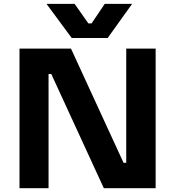

<svg xmlns="http://www.w3.org/2000/svg" viewBox="-20 -984 916 1004"><path d="M543 -785.2H355L223.1 -963.9H370.1L441.9 -861.8H459L527.8 -963.9H670.9ZM233.9 0H82V-730H351.1L626 -132.8H640.1V-730H793.9V0H522.9L248 -597.2H233.9Z"/></svg>

Font: Sora
Style: Bold
Weight: 700
Designer: Jonathan Barnbrook, Julián Moncada
Foundry: Barnbrook Fonts
Version: Version 2.000